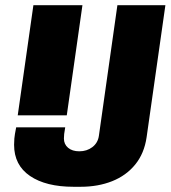

<svg xmlns="http://www.w3.org/2000/svg" viewBox="-20 -706 654 736"><path d="M48 -264 108 -686H296L236 -264ZM262 10Q156 10 95 -31.5Q34 -73 34 -151Q34 -162 35 -175Q36 -188 42 -218H230Q227 -202 226 -192.5Q225 -183 225 -175Q225 -153 241 -139.5Q257 -126 284 -126Q313 -126 334 -142Q355 -158 359 -185L430 -686H614L542 -180Q533 -118 498.5 -75.5Q464 -33 410 -11.5Q356 10 289 10Z"/></svg>

Font: Chivo Mono Medium ExtraBold
Style: Italic
Weight: 800
Italic angle: -8.05°
Monospace: yes
Version: Version 1.008